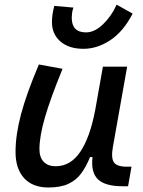

<svg xmlns="http://www.w3.org/2000/svg" viewBox="-20 -809 626 839"><path d="M191.4 10.3Q123 10.3 85.4 -30.5Q47.9 -71.3 47.9 -145Q47.9 -219.7 72 -310.3Q96.2 -400.9 149.9 -527.3L253.4 -508.3Q200.2 -378.9 176.3 -295.7Q152.3 -212.4 152.3 -157.2Q152.3 -121.6 170.9 -102.1Q189.5 -82.5 223.1 -82.5Q288.1 -82.5 330.6 -145.3Q373 -208 395.5 -325.7V-325.2L429.7 -517.6H535.6L473.1 -165.5Q464.8 -118.7 477.8 -99.6Q490.7 -80.6 533.7 -80.6H554.7L539.6 4.9H516.6Q439.5 4.9 408 -25.4Q376.5 -55.7 384.3 -122.6H373.5Q356.9 -81.5 335.2 -51.8Q313.5 -22 279.3 -5.9Q245.1 10.3 191.4 10.3ZM344.7 -595.7Q280.8 -595.7 243.9 -627.9Q207 -660.2 207 -711.9Q207 -729 209.5 -746.3Q211.9 -763.7 217.3 -783.2L300.8 -775.9Q296.4 -763.2 294.9 -752Q293.5 -740.7 293.5 -731.4Q293.5 -667.5 356 -667.5Q393.6 -667.5 430.4 -703.1Q467.3 -738.8 489.7 -788.6L559.6 -749.5Q519 -670.9 461.9 -633.3Q404.8 -595.7 344.7 -595.7Z"/></svg>

Font: Cascadia Mono
Style: Italic
Weight: 400
Italic angle: -10°
Monospace: yes
Designer: Aaron Bell
Foundry: Saja Typeworks
Version: Version 2404.023; ttfautohint (v1.8.4)